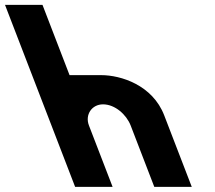

<svg xmlns="http://www.w3.org/2000/svg" viewBox="-228 -752 865 771"><path d="M73.7 -1.5H224.2L129.2 -248C112.5 -291.3 140.7 -333 185.7 -333C234.2 -333 280 -291.3 296.7 -248L391.6 -1.5H542.1L431.4 -288.8C384.6 -410.3 257.8 -450.3 177.9 -450.3H51.3L-57.4 -732.5H-207.9Z"/></svg>

Font: Hussar
Style: BdOpOblFour
Weight: 700
Foundry: Cannot Into Space Fonts
Version: Version 2.00